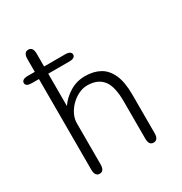

<svg xmlns="http://www.w3.org/2000/svg" viewBox="-178 -893 974 1028"><g transform="rotate(-30 309.5 -378.5)"><path d="M32.5 -619Q32.5 -629.5 41.8 -635.5Q51 -641.5 71 -641.5H300.5Q320 -641.5 329 -635.5Q338 -629.5 338 -619Q338 -608.5 329 -602.8Q320 -597 300.5 -597H71Q51 -597 41.8 -602.5Q32.5 -608 32.5 -619ZM475.5 5Q447 5 447 -36.5V-266.5Q447 -360.5 414.8 -399.5Q382.5 -438.5 319.5 -438.5Q293 -438.5 266.8 -426Q240.5 -413.5 218.8 -392.2Q197 -371 184 -344.2Q171 -317.5 171 -290V-36.5Q171 5 142 5Q128 5 120.8 -5.8Q113.5 -16.5 113.5 -36.5V-720.5Q113.5 -741 120.8 -751.5Q128 -762 142 -762Q171 -762 171 -720.5V-397Q197 -435.5 239.8 -461.5Q282.5 -487.5 333.5 -487.5Q386 -487.5 424.2 -466.8Q462.5 -446 483.8 -399.2Q505 -352.5 505 -275V-36.5Q505 5 475.5 5Z"/></g></svg>

Font: Sono Monospace Light
Style: Regular
Weight: 300
Version: Version 2.112